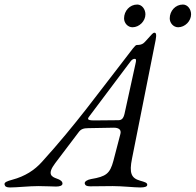

<svg xmlns="http://www.w3.org/2000/svg" viewBox="-80 -820 861 845"><path d="M503 -700C533 -700 560 -727 560 -757C560 -779 545 -800 524 -800C491 -800 466 -772 466 -739C466 -719 482 -700 503 -700ZM704 -700C734 -700 761 -727 761 -757C761 -779 746 -800 725 -800C692 -800 667 -772 667 -739C667 -719 683 -700 704 -700ZM-36 5C-5 5 48 -1 89 -1C123 -1 150 1 167 1C183 1 195 -3 195 -12C195 -22 185 -29 170 -34C147 -42 126 -53 163 -102L266 -238C276 -252 288 -256 309 -256L421 -258C440 -258 455 -251 450 -231L419 -112C404 -56 387 -43 321 -32C304 -29 291 -21 293 -12C295 -4 301 0 317 0C339 0 380 -1 416 -1C458 -1 511 5 537 5C559 5 568 1 568 -7C568 -16 557 -19 536 -25C498 -36 488 -58 501 -122L605 -644C610 -670 606 -676 600 -676C593 -676 589 -670 570 -649C554 -632 550 -622 522 -622C514 -622 500 -599 476 -569C356 -415 253 -271 105 -108C72 -71 30 -44 -26 -29C-48 -23 -62 -18 -60 -8C-58 1 -52 5 -36 5ZM334 -290C298 -290 306 -299 316 -312L494 -549C501 -559 508 -561 513 -561C520 -561 520 -554 516 -538L468 -319C463 -298 455 -291 441 -291Z"/></svg>

Font: EB Garamond
Style: Italic
Weight: 400
Italic angle: -17.2°
Designer: Georg Duffner and Octavio Pardo
Foundry: Georg Duffner
Version: Version 1.000;PS 001.000;hotconv 1.0.88;makeotf.lib2.5.64775